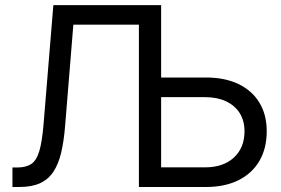

<svg xmlns="http://www.w3.org/2000/svg" viewBox="-20 -748 1125 768"><path d="M29.8 0V-78.1H49.3Q84 -78.1 104.7 -91.8Q125.5 -105.5 137 -142.8Q148.4 -180.2 154.3 -252L193.4 -727.5H551.3V-649.4H273.4L240.7 -247.6Q235.8 -184.6 224.9 -138.2Q213.9 -91.8 193.6 -61Q173.3 -30.3 140.1 -15.1Q106.9 0 57.1 0ZM601.6 -438H803.2Q879.4 -438 933.8 -411.9Q988.3 -385.7 1017.6 -337.4Q1046.9 -289.1 1046.9 -223.1Q1046.9 -154.3 1017.6 -104.2Q988.3 -54.2 933.8 -27.1Q879.4 0 803.2 0H535.6V-727.5H624.5V-78.6H800.3Q873 -78.6 915.5 -117.7Q958 -156.7 958 -223.1Q958 -265.1 938.7 -295.7Q919.4 -326.2 884 -342.8Q848.6 -359.4 800.3 -359.4H601.6Z"/></svg>

Font: Inter 28pt
Style: Regular
Weight: 400
Designer: Rasmus Andersson
Foundry: rsms
Version: Version 4.001;git-66647c0bb